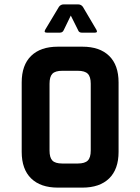

<svg xmlns="http://www.w3.org/2000/svg" viewBox="-20 -856 640 876"><path d="M413 -707H353Q340 -707 336 -719L303 -785L271 -719Q266 -707 253 -707H194Q179 -707 186 -720L249 -825Q257 -836 271 -836H336Q350 -836 358 -825L420 -720Q427 -707 413 -707ZM264 -110H335Q367 -110 380.5 -123.5Q394 -137 394 -169V-474Q394 -506 380.5 -519.5Q367 -533 335 -533H264Q232 -533 219 -519.5Q206 -506 206 -474V-169Q206 -137 219 -123.5Q232 -110 264 -110ZM356 0H244Q165 0 122 -42Q79 -84 79 -163V-480Q79 -559 122 -601Q165 -643 244 -643H356Q435 -643 478 -601Q521 -559 521 -480V-163Q521 -84 478 -42Q435 0 356 0Z"/></svg>

Font: RajdhaniMono
Style: Bold
Weight: 700
Monospace: yes
Designer: Satya Rajpurohit, Jyotish Sonowal
Foundry: Indian Type Foundry
Version: Version 1.201;PS 1.0;hotconv 1.0.78;makeotf.lib2.5.61930; tt